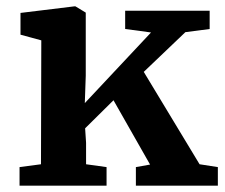

<svg xmlns="http://www.w3.org/2000/svg" viewBox="-20 -589 715 609"><path d="M111 -461 45 -479V-548L217 -569H219L252 -549V-349L249 -262L459 -486L377 -497V-555H645V-497L568 -487L436 -361L613 -68L671 -59V0H411V-59L456 -67L340 -271L250 -182L253 -136V-68L318 -59V0H42V-59L110 -68Z"/></svg>

Font: Koeln Type Serif
Style: Bold
Weight: 700
Designer: Eben Sorkin
Foundry: Eben Sorkin
Version: Version 2.002